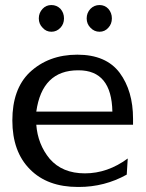

<svg xmlns="http://www.w3.org/2000/svg" viewBox="-20 -727 580 762"><path d="M324 -654Q324 -632 339 -617Q354 -601 375 -601Q396 -601 410 -617Q424 -632 424 -654Q424 -676 410 -692Q396 -707 375 -707Q354 -707 339 -692Q324 -676 324 -654ZM134 -654Q134 -632 149 -617Q163 -601 184 -601Q205 -601 220 -617Q234 -632 234 -654Q234 -676 220 -692Q205 -707 184 -707Q163 -707 149 -692Q134 -676 134 -654ZM124 -284Q147 -448 290 -448H292Q423 -448 426 -284ZM487 -98Q407 -39 317 -39Q227 -39 177 -97Q130 -154 124 -232H508V-256Q508 -366 455 -438Q401 -510 287 -510Q172 -510 97 -439Q29 -373 29 -249Q29 -125 99 -55Q168 15 289 15Q291 15 293 15Q395 15 483 -34Z"/></svg>

Font: Sawarabi Mincho
Style: Regular
Weight: 400
Version: Version 1.082; ttfautohint (v1.8.4.7-5d5b)